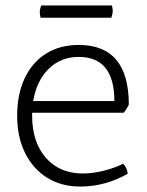

<svg xmlns="http://www.w3.org/2000/svg" viewBox="-20 -675 538 705"><path d="M434 -261H98V-250Q98 -153 148.5 -95.5Q199 -38 284 -38Q323 -38 364.5 -49Q406 -60 432 -74Q440 -66 444 -56.5Q448 -47 449 -37Q366 10 275 10Q205 10 153 -22.5Q101 -55 72 -113.5Q43 -172 43 -250Q43 -329 70.5 -387.5Q98 -446 149 -478Q200 -510 269 -510Q453 -510 453 -291Q445 -274 434 -261ZM102 -304H400Q400 -466 269 -466Q203 -466 158.5 -422Q114 -378 102 -304ZM389 -610H129Q126 -622 126 -631Q126 -640 131 -655H391Q394 -643 394 -634Q394 -625 389 -610Z"/></svg>

Font: Scope One
Style: Regular
Weight: 400
Designer: Dalton Maag Ltd
Foundry: Dalton Maag Ltd
Version: Version 1.001; ttfautohint (v1.4.1) -l 11 -r 50 -G 50 -x 14 